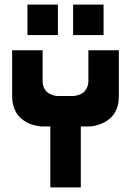

<svg xmlns="http://www.w3.org/2000/svg" viewBox="-20 -820 606 840"><path d="M500 -399.9Q500 -310.1 423.3 -278.8Q394 -266.6 366.7 -266.6H333.5V0H200.2V-266.6H166.5Q163.6 -266.6 158.9 -266.8Q154.3 -267.1 140.4 -269.8Q126.5 -272.5 113.8 -277.1Q101.1 -281.7 85.7 -291.7Q70.3 -301.8 59.3 -315.2Q48.3 -328.6 40.8 -350.6Q33.2 -372.6 33.2 -399.9V-600.1H166.5V-466.8Q166.5 -417 212.4 -403.3Q224.1 -399.9 233.4 -399.9H299.8Q302.7 -399.9 307.1 -400.4Q311.5 -400.9 323 -404.3Q334.5 -407.7 343.3 -414.1Q352.1 -420.4 359.4 -434.3Q366.7 -448.2 366.7 -466.8V-600.1H500ZM299.8 -666.5V-799.8H433.1V-666.5ZM233.4 -666.5H100.1V-799.8H233.4Z"/></svg>

Font: Malkor
Style: Bold
Weight: 700
Version: Version 1.3